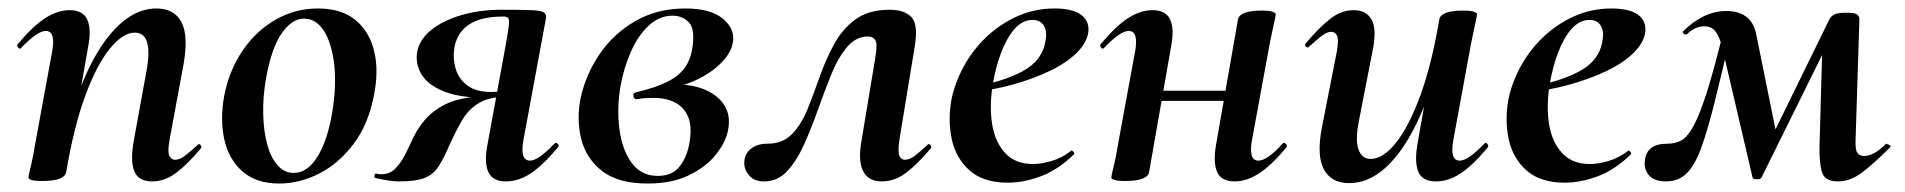

<svg xmlns="http://www.w3.org/2000/svg" viewBox="-20 -419 4495 453"><path d="M339 9Q306 9 296.5 -16Q287 -41 296 -89L325 -248Q343 -342 298 -342Q270 -342 239 -304Q208 -266 181 -192.5Q154 -119 136 -12L118 -13Q138 -132 172.5 -218.5Q207 -305 252.5 -352Q298 -399 349 -399Q391 -399 408 -367Q425 -335 413 -267L380 -89Q375 -61 379.5 -51.5Q384 -42 393 -42Q404 -42 417 -52Q430 -62 446 -77Q449 -81 453 -77Q457 -73 454 -69Q423 -32 396 -11.5Q369 9 339 9ZM80 8Q61 8 54 5.5Q47 3 47 0Q47 -4 52.5 -26Q58 -48 62 -74L103 -297Q112 -346 88 -346Q78 -346 63.5 -336Q49 -326 30 -306Q27 -302 23 -306.5Q19 -311 22 -315Q58 -358 87 -376.5Q116 -395 144 -395Q176 -395 186 -372.5Q196 -350 188 -309L136 -12Q131 8 80 8Z M639 14Q584 14 551.5 -15Q519 -44 509 -91Q499 -138 509 -193Q521 -254 553 -300.5Q585 -347 631 -373Q677 -399 730 -399Q786 -399 819 -371.5Q852 -344 863 -297.5Q874 -251 862 -193Q849 -125 813.5 -78.5Q778 -32 732 -9Q686 14 639 14ZM673 -11Q705 -11 728.5 -48.5Q752 -86 763 -149Q771 -194 770.5 -234.5Q770 -275 761 -307Q752 -339 736 -357Q720 -375 697 -375Q669 -375 645 -341Q621 -307 608 -236Q600 -191 601 -150Q602 -109 610.5 -78Q619 -47 635 -29Q651 -11 673 -11Z M922 9Q911 9 897 7Q883 5 866 1Q862 0 863.5 -5.5Q865 -11 869 -9Q873 -8 880 -8Q900 -8 913 -21.5Q926 -35 936 -54.5Q946 -74 953 -90Q973 -132 1001 -154Q1029 -176 1061.5 -184Q1094 -192 1126 -192L1131 -188Q1065 -188 1027 -203.5Q989 -219 974.5 -243.5Q960 -268 964 -295Q969 -325 996.5 -347.5Q1024 -370 1067.5 -383Q1111 -396 1164 -396Q1212 -396 1234.5 -395Q1257 -394 1263.5 -389.5Q1270 -385 1268 -375L1215 -89Q1206 -40 1231 -40Q1240 -40 1254.5 -50Q1269 -60 1288 -80Q1292 -84 1296 -79.5Q1300 -75 1296 -71Q1260 -28 1231.5 -9.5Q1203 9 1174 9Q1142 9 1132 -13.5Q1122 -36 1130 -77L1173 -312Q1179 -345 1180.5 -359Q1182 -373 1179 -376.5Q1176 -380 1167 -380Q1115 -380 1086.5 -361Q1058 -342 1052 -306Q1048 -281 1055 -257Q1062 -233 1082.5 -217.5Q1103 -202 1138 -202Q1161 -202 1185 -208L1179 -191Q1136 -191 1111 -176.5Q1086 -162 1071 -136.5Q1056 -111 1041 -78Q1027 -45 1014.5 -26Q1002 -7 981.5 1Q961 9 922 9Z M1508 14Q1438 14 1400 -16Q1362 -46 1351 -92.5Q1340 -139 1350 -188Q1362 -243 1394.5 -291Q1427 -339 1478.5 -369Q1530 -399 1597 -399Q1657 -399 1686 -374.5Q1715 -350 1709 -318Q1703 -285 1662.5 -254Q1622 -223 1557 -209L1572 -220Q1636 -220 1671.5 -190.5Q1707 -161 1698 -113Q1693 -85 1670 -55.5Q1647 -26 1606.5 -6Q1566 14 1508 14ZM1532 -4Q1567 -4 1584.5 -27.5Q1602 -51 1607 -84Q1613 -121 1603.5 -143.5Q1594 -166 1573 -177Q1552 -188 1522 -188Q1513 -188 1503.5 -187.5Q1494 -187 1483 -185Q1476 -184 1474.5 -192Q1473 -200 1480 -201Q1526 -212 1553.5 -225.5Q1581 -239 1595.5 -259Q1610 -279 1614 -309Q1620 -351 1605 -366.5Q1590 -382 1567 -382Q1536 -382 1511 -359Q1486 -336 1469 -298Q1452 -260 1444 -216Q1435 -163 1441.5 -114Q1448 -65 1470.5 -34.5Q1493 -4 1532 -4Z M1783 9Q1760 9 1748 -4.5Q1736 -18 1736 -34Q1736 -55 1751 -67.5Q1766 -80 1791 -80Q1827 -80 1849 -103Q1871 -126 1885.5 -162Q1900 -198 1914 -238Q1928 -278 1947.5 -314Q1967 -350 1998 -373Q2029 -396 2079 -396Q2114 -396 2130.5 -378.5Q2147 -361 2138 -308L2102 -89Q2098 -61 2102 -51.5Q2106 -42 2115 -42Q2126 -42 2139 -52Q2152 -62 2168 -77Q2171 -81 2175 -77Q2179 -73 2176 -69Q2145 -32 2118 -11.5Q2091 9 2061 9Q2028 9 2016 -16Q2004 -41 2013 -89L2045 -282Q2051 -316 2045 -324.5Q2039 -333 2028 -333Q2000 -333 1979 -308.5Q1958 -284 1942 -245Q1926 -206 1910.5 -162Q1895 -118 1877.5 -79Q1860 -40 1837.5 -15.5Q1815 9 1783 9Z M2358 12Q2300 12 2267.5 -17Q2235 -46 2225.5 -91Q2216 -136 2225 -185Q2233 -224 2254 -262.5Q2275 -301 2307 -331.5Q2339 -362 2380 -380.5Q2421 -399 2468 -399Q2509 -399 2529.5 -385Q2550 -371 2548 -345Q2545 -319 2521 -295Q2497 -271 2457.5 -252Q2418 -233 2369.5 -219.5Q2321 -206 2271 -201L2273 -214Q2344 -225 2392 -250.5Q2440 -276 2447 -324Q2451 -346 2442.5 -359Q2434 -372 2416 -372Q2393 -372 2374.5 -351.5Q2356 -331 2342.5 -296Q2329 -261 2322 -218Q2314 -167 2321 -125Q2328 -83 2352 -57.5Q2376 -32 2417 -32Q2436 -32 2460.5 -39Q2485 -46 2507 -63Q2509 -65 2512.5 -61Q2516 -57 2514 -55Q2476 -18 2435.5 -3Q2395 12 2358 12Z M2635 8Q2616 8 2609 5.5Q2602 3 2602 0Q2602 -4 2607.5 -26Q2613 -48 2617 -74L2658 -297Q2667 -346 2643 -346Q2633 -346 2618.5 -336Q2604 -326 2585 -306Q2582 -302 2578 -306.5Q2574 -311 2577 -315Q2613 -358 2642 -376.5Q2671 -395 2699 -395Q2731 -395 2741 -372.5Q2751 -350 2743 -309L2691 -12Q2686 8 2635 8ZM2678 -181 2681 -205H2923L2920 -181ZM2893 9Q2861 9 2851.5 -13.5Q2842 -36 2849 -77L2901 -374Q2906 -394 2957 -394Q2977 -394 2983.5 -391Q2990 -388 2990 -386Q2990 -382 2985 -360Q2980 -338 2975 -312L2934 -89Q2925 -40 2949 -40Q2970 -40 3006 -80Q3010 -84 3014 -79.5Q3018 -75 3015 -71Q2979 -28 2950 -9.5Q2921 9 2893 9Z M3163 13Q3121 13 3103.5 -19.5Q3086 -52 3099 -119L3134 -297Q3139 -326 3134.5 -335Q3130 -344 3121 -344Q3111 -344 3098 -334Q3085 -324 3069 -309Q3065 -305 3061 -309Q3057 -313 3061 -317Q3093 -355 3119 -375Q3145 -395 3174 -395Q3204 -395 3216.5 -372Q3229 -349 3218 -297L3187 -138Q3177 -90 3185 -67Q3193 -44 3214 -44Q3243 -44 3273.5 -82Q3304 -120 3331 -193.5Q3358 -267 3376 -374L3394 -373Q3375 -255 3340 -168Q3305 -81 3260 -34Q3215 13 3163 13ZM3368 9Q3336 9 3326.5 -13.5Q3317 -36 3324 -77L3376 -374Q3381 -394 3432 -394Q3452 -394 3458.5 -391Q3465 -388 3465 -386Q3465 -382 3460 -360Q3455 -338 3450 -312L3409 -89Q3400 -40 3424 -40Q3434 -40 3448.5 -50Q3463 -60 3482 -80Q3485 -84 3489 -79.5Q3493 -75 3490 -71Q3454 -28 3425.5 -9.5Q3397 9 3368 9Z M3672 12Q3614 12 3581.5 -17Q3549 -46 3539.5 -91Q3530 -136 3539 -185Q3547 -224 3568 -262.5Q3589 -301 3621 -331.5Q3653 -362 3694 -380.5Q3735 -399 3782 -399Q3823 -399 3843.5 -385Q3864 -371 3862 -345Q3859 -319 3835 -295Q3811 -271 3771.5 -252Q3732 -233 3683.5 -219.5Q3635 -206 3585 -201L3587 -214Q3658 -225 3706 -250.5Q3754 -276 3761 -324Q3765 -346 3756.5 -359Q3748 -372 3730 -372Q3707 -372 3688.5 -351.5Q3670 -331 3656.5 -296Q3643 -261 3636 -218Q3628 -167 3635 -125Q3642 -83 3666 -57.5Q3690 -32 3731 -32Q3750 -32 3774.5 -39Q3799 -46 3821 -63Q3823 -65 3826.5 -61Q3830 -57 3828 -55Q3790 -18 3749.5 -3Q3709 12 3672 12Z M4316 9Q4285 9 4278.5 -13.5Q4272 -36 4273 -77L4280 -327L4317 -366L4136 0Q4134 4 4125 4Q4116 4 4115 0L4044 -304Q4038 -330 4028.5 -343.5Q4019 -357 4001 -357Q3991 -357 3980.5 -352.5Q3970 -348 3961 -339Q3958 -336 3953 -339Q3948 -342 3952 -346Q3974 -368 3999.5 -380.5Q4025 -393 4054 -393Q4081 -393 4099.5 -380Q4118 -367 4124 -336L4173 -94L4133 -40L4296 -373Q4300 -381 4308.5 -385Q4317 -389 4336 -389Q4356 -389 4361.5 -385Q4367 -381 4367 -373L4358 -89Q4357 -65 4362.5 -58Q4368 -51 4378 -51Q4389 -51 4401.5 -57.5Q4414 -64 4430 -80Q4430 -80 4436.5 -77.5Q4443 -75 4439 -71Q4399 -31 4372 -11Q4345 9 4316 9ZM3911 9Q3883 9 3870.5 -5.5Q3858 -20 3861 -41Q3863 -60 3876 -70Q3889 -80 3915 -80Q3932 -80 3946.5 -87.5Q3961 -95 3976 -122.5Q3991 -150 4009 -207.5Q4027 -265 4051 -365L4069 -361Q4045 -257 4027.5 -186Q4010 -115 3994.5 -72Q3979 -29 3959.5 -10Q3940 9 3911 9Z"/></svg>

Font: Cormorant
Style: Bold Italic
Weight: 700
Italic angle: -10°
Designer: Christian Thalmann (Catharsis Fonts)
Foundry: Catharsis Fonts
Version: Version 4.000